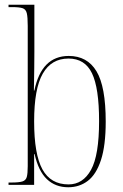

<svg xmlns="http://www.w3.org/2000/svg" viewBox="-20 -780 518 810"><path d="M268 10Q214 10 178 -24Q142 -58 126 -130H124V0H16V-10H29Q60 -10 74.5 -14.5Q89 -19 93 -33.5Q97 -48 97 -79V-671Q97 -708 93 -724.5Q89 -741 75 -745.5Q61 -750 31 -750H16V-760H125V-561Q125 -534 124.5 -493Q124 -452 123 -398H125Q155 -544 270 -544Q348 -544 387 -479.5Q426 -415 426 -267Q426 -166 406 -105Q386 -44 350.5 -17Q315 10 268 10ZM269 -2Q330 -2 364 -63.5Q398 -125 398 -269Q398 -409 368 -471Q338 -533 269 -533Q197 -533 160.5 -469.5Q124 -406 124 -268Q124 -129 159 -65.5Q194 -2 269 -2Z"/></svg>

Font: Noto Serif Display Condensed Thin
Style: Regular
Weight: 100
Width: 3
Designer: Monotype Design Team
Foundry: Monotype Imaging Inc.
Version: Version 2.009